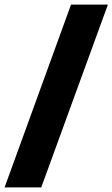

<svg xmlns="http://www.w3.org/2000/svg" viewBox="-31 -763 491 838"><path d="M279 -743H440L149 55H-11Z"/></svg>

Font: Saira Stencil One
Style: Regular
Weight: 400
Designer: Hector Gatti with collaboration of the Omnibus-Type team
Foundry: Omnibus-Type
Version: Version 1.004